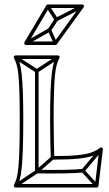

<svg xmlns="http://www.w3.org/2000/svg" viewBox="-20 -838 491 866"><path d="M154 -518H138V-64Q138 -61 140 -58.5Q142 -56 146 -56Q219 -55 271.5 -56Q324 -57 355 -60L353 -76Q322 -73 270.5 -72Q219 -71 146 -72Q143 -72 148.5 -66.5Q154 -61 154 -64ZM54 -587 46 -573 142 -511Q144 -510 146.5 -510Q149 -510 150 -511L245 -573L237 -587L142 -525Q140 -524 146 -524Q152 -524 150 -525ZM410 5 422 -5 360 -73Q358 -75 358.5 -68Q359 -61 360 -63L442 -160L430 -170L348 -73Q346 -71 346 -68Q346 -65 348 -63ZM46 -7 54 7 150 -57Q151 -58 151 -58Q151 -58 151 -58L222 -120L212 -132L141 -70Q140 -70 141 -70.5Q142 -71 142 -71ZM50 8H416Q419 8 421 6Q423 4 424 1L444 -164Q445 -169 440.5 -172Q436 -175 431 -171Q416 -159 392.5 -150.5Q369 -142 328 -138Q287 -134 217 -134L225 -126Q224 -157 223 -199Q222 -241 222 -299Q222 -374 223.5 -422.5Q225 -471 228 -500Q231 -529 236 -546Q241 -563 248 -576Q250 -581 248 -584.5Q246 -588 241 -588H50Q46 -588 43.5 -584.5Q41 -581 43 -576Q50 -563 55 -546Q60 -529 63 -500Q66 -471 67.5 -422.5Q69 -374 69 -299Q69 -218 67.5 -166.5Q66 -115 63 -83.5Q60 -52 55 -34.5Q50 -17 43 -4Q41 0 43.5 4Q46 8 50 8ZM50 -8 57 4Q64 -10 69 -28Q74 -46 77.5 -78Q81 -110 83 -163Q85 -216 85 -299Q85 -376 83 -425.5Q81 -475 77.5 -505Q74 -535 69 -553Q64 -571 57 -584L50 -572H241L234 -584Q227 -571 222 -553Q217 -535 213.5 -505Q210 -475 208 -425.5Q206 -376 206 -299Q206 -241 207 -199Q208 -157 209 -126Q209 -122 211.5 -120Q214 -118 217 -118Q291 -118 334 -122.5Q377 -127 401 -136.5Q425 -146 441 -159L428 -166L408 -1L416 -8ZM241 -746 227 -754 196 -707 210 -699ZM202 -814 188 -806 227 -746Q229 -743 232 -742.5Q235 -742 238 -743L355 -803L347 -817L230 -757Q228 -756 235.5 -754Q243 -752 241 -754ZM223 -640 237 -646 210 -706Q209 -710 205.5 -711Q202 -712 199 -710L93 -650L101 -636L207 -696Q210 -698 202.5 -700.5Q195 -703 196 -700ZM104 -639 203 -806 196 -802H351L345 -815L224 -648L230 -651H97ZM90 -647Q88 -643 90.5 -639Q93 -635 97 -635H230Q232 -635 233.5 -636Q235 -637 236 -638L357 -805Q360 -810 358 -814Q356 -818 351 -818H196Q192 -818 189 -814Z"/></svg>

Font: Tilt Prism
Style: Regular
Weight: 400
Version: Version 1.000